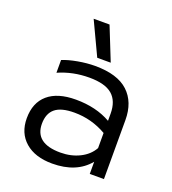

<svg xmlns="http://www.w3.org/2000/svg" viewBox="-132 -805 826 920"><g transform="rotate(20 281.0 -345.0)"><path d="M268.1 -535.2 188 -705.1H269L336.9 -535.2ZM237.8 15.1Q150.4 15.1 100.1 -28.6Q49.8 -72.3 49.8 -147.9Q49.8 -227.1 99.1 -269.5Q148.4 -312 241.2 -312Q344.7 -312 419.9 -269V-305.2Q419.9 -369.6 383.1 -401.4Q346.2 -433.1 266.1 -433.1Q181.6 -433.1 108.9 -400.9V-465.8Q139.2 -478.5 185.1 -486.8Q231 -495.1 272.9 -495.1Q386.7 -495.1 441.9 -443.8Q497.1 -392.6 497.1 -300.8V0H424.8V-62Q361.3 15.1 237.8 15.1ZM256.8 -47.9Q311 -47.9 354.7 -69.6Q398.4 -91.3 419.9 -129.9V-207Q343.8 -251 255.9 -251Q188.5 -251 157.7 -225.3Q127 -199.7 127 -147.9Q127 -47.9 256.8 -47.9Z"/></g></svg>

Font: Prompt Light
Style: Regular
Weight: 300
Designer: Katatrad Team
Foundry: CadsonDemak
Version: Version 1.000;PS 001.000;hotconv 1.0.88;makeotf.lib2.5.64775